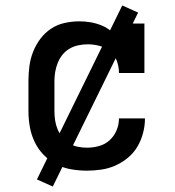

<svg xmlns="http://www.w3.org/2000/svg" viewBox="-20 -616 640 702"><path d="M298 8Q269 8 240 3Q211 -2 185.5 -15.5Q160 -29 139.5 -50Q119 -71 106.5 -97.5Q94 -124 89 -152.5Q84 -181 84 -210V-320Q84 -347 87.5 -374Q91 -401 101 -426.5Q111 -452 127.5 -474Q144 -496 166.5 -511Q189 -526 216 -532Q243 -538 270 -538Q291 -538 311.5 -534.5Q332 -531 351.5 -523Q371 -515 387 -501.5Q403 -488 415 -471V-530H508V-349H415Q415 -371 407.5 -392.5Q400 -414 383.5 -428Q367 -442 345 -448Q323 -454 301 -454Q284 -454 267 -450.5Q250 -447 235 -438.5Q220 -430 209 -416.5Q198 -403 191.5 -387Q185 -371 182 -354Q179 -337 179 -320V-210Q179 -193 181.5 -176Q184 -159 190.5 -143.5Q197 -128 207.5 -114.5Q218 -101 232.5 -92Q247 -83 264 -79.5Q281 -76 298 -76Q320 -76 342 -82Q364 -88 380.5 -103Q397 -118 406 -139Q415 -160 415 -183Q415 -183 415 -183Q415 -183 415 -183H510Q510 -183 510 -182.5Q510 -182 510 -182Q510 -156 503 -129.5Q496 -103 482.5 -80Q469 -57 448 -39.5Q427 -22 402.5 -11Q378 0 351 4Q324 8 298 8ZM173 66 115 40 427 -596 485 -570Z"/></svg>

Font: Iosevka Slab Medium Extended
Style: Regular
Weight: 500
Width: 7
Monospace: yes
Designer: Belleve Invis
Foundry: Belleve Invis
Version: Version 11.1.1; ttfautohint (v1.8.3)